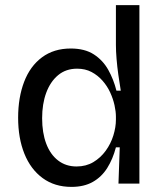

<svg xmlns="http://www.w3.org/2000/svg" viewBox="-20 -719 642 752"><path d="M260 13Q194 13 147 -21.5Q100 -56 75.5 -117Q51 -178 51 -258Q51 -337 74.5 -398.5Q98 -460 144.5 -494.5Q191 -529 257 -529Q312 -529 347.5 -506Q383 -483 404 -445.5Q425 -408 436 -364H453Q448 -394 443.5 -426Q439 -458 436.5 -488.5Q434 -519 434 -543V-699H526V-253V0H444L449 -142H434Q422 -96 400 -61Q378 -26 343.5 -6.5Q309 13 260 13ZM280 -67Q317 -67 345.5 -84Q374 -101 394 -128.5Q414 -156 424 -188.5Q434 -221 434 -250V-262Q434 -282 428.5 -307Q423 -332 411.5 -357Q400 -382 381.5 -403Q363 -424 338.5 -437Q314 -450 282 -450Q238 -450 207.5 -424.5Q177 -399 161 -355.5Q145 -312 145 -256Q145 -199 161 -156.5Q177 -114 207.5 -90.5Q238 -67 280 -67Z"/></svg>

Font: Bricolage Grotesque 20pt
Style: Regular
Weight: 400
Version: Version 1.001;gftools[0.9.33.dev8+g029e19f]